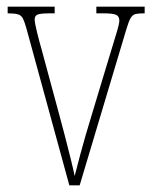

<svg xmlns="http://www.w3.org/2000/svg" viewBox="-20 -556 458 576"><path d="M60 -468Q54 -490 49 -500Q44 -510 34 -513Q24 -516 3 -516V-536H144V-516H130Q103 -516 93.5 -512.5Q84 -509 84 -498Q84 -488 91 -459.5Q98 -431 105 -407L158 -211Q166 -182 175 -147Q184 -112 192 -80Q200 -48 204 -28Q209 -48 221.5 -95Q234 -142 256 -214L301 -363Q318 -420 328 -452Q338 -484 338 -494Q338 -507 328.5 -511.5Q319 -516 289 -516H269V-536H414V-516H412Q396 -516 387 -514Q378 -512 372 -502Q366 -492 359 -468L219 0H188Z"/></svg>

Font: Noto Serif Thai ExtraCondensed Thin
Style: Regular
Weight: 100
Width: 2
Designer: Monotype Design Team
Foundry: Monotype Imaging Inc.
Version: Version 2.001; ttfautohint (v1.8.4.7-5d5b)